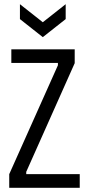

<svg xmlns="http://www.w3.org/2000/svg" viewBox="-20 -895 424 915"><path d="M24 0V-65L256 -584V-595H34V-660H336V-594L105 -76V-65H360V0ZM75 -875 184 -789 293 -875V-804L184 -718L75 -804Z"/></svg>

Font: Bricolage Grotesque 10pt Condensed Light
Style: Regular
Weight: 300
Width: 3
Designer: Mathieu Triay
Foundry: Atelier Triay
Version: Version 1.000; ttfautohint (v1.8.4.7-5d5b);gftools[0.9.32]